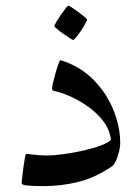

<svg xmlns="http://www.w3.org/2000/svg" viewBox="-20 -629 479 655"><path d="M390.1 -141.1Q390.1 -121.6 381.3 -95.2Q372.6 -68.8 361.3 -61Q304.2 -22.5 246.6 -8.3Q189 5.9 128.9 5.9Q93.3 5.9 73.5 3.9Q53.7 2 53.7 -4.4Q53.7 -6.3 55.4 -21.7Q57.1 -37.1 59.6 -56.2Q62 -75.2 64.7 -89.6Q67.4 -104 69.3 -104Q72.8 -104 96.2 -101.3Q119.6 -98.6 138.2 -98.6Q163.6 -98.6 197.8 -103.3Q231.9 -107.9 265.9 -115.7Q299.8 -123.5 325.2 -133.1Q350.6 -142.6 358.4 -152.3Q354.5 -186.5 332.8 -215.1Q311 -243.7 280.3 -265.4Q249.5 -287.1 217.8 -301Q186 -314.9 162.1 -319.3Q157.7 -321.8 157.7 -327.6Q157.7 -333.5 161.4 -348.9Q165 -364.3 169.9 -381.3Q174.8 -398.4 179.4 -410.9Q184.1 -423.3 185.5 -423.3Q189.5 -423.3 192.4 -421.9Q257.3 -400.4 301.3 -354.5Q345.2 -308.6 367.7 -252Q390.1 -195.3 390.1 -141.1ZM277.3 -562Q277.3 -559.6 271.2 -548.6Q265.1 -537.6 256.6 -524.7Q248 -511.7 240.2 -502.2Q232.4 -492.7 229.5 -492.7Q228 -492.7 218 -499Q208 -505.4 195.8 -513.9Q183.6 -522.5 174.6 -530Q165.5 -537.6 165.5 -540Q165.5 -543 171.9 -553.7Q178.2 -564.5 187 -577.4Q195.8 -590.3 203.4 -599.9Q210.9 -609.4 212.9 -609.4Q215.8 -609.4 226.1 -602.8Q236.3 -596.2 248 -587.4Q259.8 -578.6 268.6 -571Q277.3 -563.5 277.3 -562Z"/></svg>

Font: Scheherazade New Rohingya
Style: Regular
Weight: 400
Designer: SIL International
Foundry: SIL International
Version: Version 3.000 ; LngRng